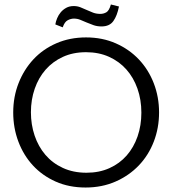

<svg xmlns="http://www.w3.org/2000/svg" viewBox="-20 -827 768 857"><path d="M511 -798Q503 -757 486 -733Q469 -709 433 -709Q414 -709 398 -714.5Q382 -720 367 -726.5Q352 -733 338.5 -738.5Q325 -744 310 -744Q296 -744 282 -736.5Q268 -729 260 -705L227 -718Q229 -731 235 -745.5Q241 -760 251 -772Q261 -784 275.5 -792Q290 -800 309 -800Q325 -800 339 -794.5Q353 -789 367 -782.5Q381 -776 395.5 -770.5Q410 -765 428 -765Q442 -765 454.5 -772Q467 -779 475 -807ZM690 -325Q690 -256 666.5 -195Q643 -134 599.5 -88.5Q556 -43 495.5 -16.5Q435 10 362 10Q288 10 228.5 -16.5Q169 -43 127 -88.5Q85 -134 62 -195Q39 -256 39 -325Q39 -395 63 -456Q87 -517 129.5 -562.5Q172 -608 232 -634Q292 -660 364 -660Q437 -660 497 -633.5Q557 -607 600 -561.5Q643 -516 666.5 -455Q690 -394 690 -325ZM611 -324Q611 -382 593.5 -431.5Q576 -481 544 -517Q512 -553 466.5 -573.5Q421 -594 364 -594Q306 -594 260.5 -573Q215 -552 183.5 -516Q152 -480 135 -431Q118 -382 118 -326Q118 -271 134.5 -222Q151 -173 182.5 -136Q214 -99 260.5 -77.5Q307 -56 366 -56Q423 -56 468.5 -76.5Q514 -97 545.5 -133Q577 -169 594 -218Q611 -267 611 -324Z"/></svg>

Font: Zilla Slab Regular
Style: Regular
Weight: 400
Designer: Typotheque.com
Foundry: Typotheque type foundry
Version: Version 1.0; 2017